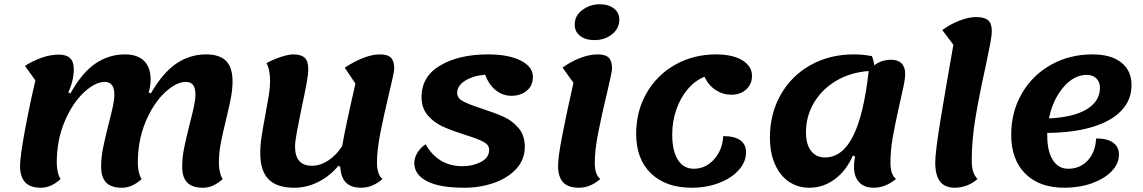

<svg xmlns="http://www.w3.org/2000/svg" viewBox="-20 -855 5360 900"><path d="M74 -78Q74 -121 97 -245Q120 -369 146 -478L97 -546Q134 -570 175.5 -584.5Q217 -599 255 -599Q292 -599 309 -582Q326 -565 326 -531Q326 -505 319 -475.5Q312 -446 300 -422L310 -417Q364 -514 427 -557Q490 -600 566 -600Q624 -600 655 -570Q686 -540 686 -482Q686 -452 677 -422L687 -417Q743 -514 806.5 -557Q870 -600 946 -600Q1009 -600 1039.5 -569.5Q1070 -539 1070 -474Q1070 -438 1063 -400Q1056 -362 1040 -296Q1024 -231 1015 -184Q1006 -137 1006 -92Q1006 -68 1011 -47.5Q1016 -27 1024 -16Q980 25 932 25Q881 25 857.5 0.5Q834 -24 834 -73Q834 -115 842.5 -158.5Q851 -202 869 -273Q883 -327 889.5 -357.5Q896 -388 896 -412Q896 -441 885.5 -456Q875 -471 851 -471Q806 -471 752.5 -421Q699 -371 662.5 -284Q626 -197 626 -92Q626 -68 631 -47.5Q636 -27 644 -16Q600 25 552 25Q501 25 477.5 0.5Q454 -24 454 -73Q454 -115 462.5 -158.5Q471 -202 489 -273Q503 -327 509.5 -357.5Q516 -388 516 -412Q516 -471 471 -471Q426 -471 372.5 -421Q319 -371 282.5 -284Q246 -197 246 -92Q246 -68 251 -47.5Q256 -27 264 -16Q220 25 172 25Q121 25 97.5 -1Q74 -27 74 -78Z M1773 -16Q1726 25 1673 25Q1626 25 1602 1Q1578 -23 1575 -73L1566 -78Q1528 -31 1473.5 -3Q1419 25 1359 25Q1278 25 1239 -14.5Q1200 -54 1200 -137Q1200 -175 1206.5 -217Q1213 -259 1225 -323Q1235 -376 1240.5 -411Q1246 -446 1246 -474Q1246 -530 1229 -559Q1262 -577 1297.5 -588.5Q1333 -600 1355 -600Q1392 -600 1408.5 -584Q1425 -568 1425 -531Q1425 -507 1417 -463.5Q1409 -420 1393 -345Q1382 -292 1372.5 -241.5Q1363 -191 1363 -169Q1363 -78 1442 -78Q1481 -78 1518.5 -102.5Q1556 -127 1584 -170Q1597 -249 1646 -463L1596 -538Q1693 -600 1760 -600Q1797 -600 1812.5 -584.5Q1828 -569 1828 -533Q1828 -519 1805 -422Q1779 -314 1763 -232.5Q1747 -151 1747 -92Q1747 -37 1773 -16Z M1922 -91Q1922 -114 1936 -138Q1950 -162 1975 -179Q2002 -130 2045.5 -103Q2089 -76 2148 -76Q2196 -76 2234.5 -96Q2273 -116 2273 -153Q2273 -176 2245.5 -190.5Q2218 -205 2160 -223Q2097 -243 2056 -261.5Q2015 -280 1985.5 -314Q1956 -348 1956 -400Q1956 -497 2044 -548.5Q2132 -600 2268 -600Q2364 -600 2421 -571Q2478 -542 2478 -495Q2478 -453 2449 -429.5Q2420 -406 2377 -406Q2337 -406 2304.5 -431.5Q2272 -457 2254 -505Q2197 -500 2160 -476.5Q2123 -453 2123 -420Q2123 -395 2150 -380.5Q2177 -366 2238 -346Q2300 -326 2341 -307.5Q2382 -289 2411 -254.5Q2440 -220 2440 -167Q2440 -106 2399 -62.5Q2358 -19 2293.5 3Q2229 25 2157 25Q2039 25 1980.5 -6Q1922 -37 1922 -91Z M2674 -740Q2674 -782 2710 -808.5Q2746 -835 2791 -835Q2832 -835 2857.5 -815.5Q2883 -796 2883 -763Q2883 -721 2848.5 -694Q2814 -667 2766 -667Q2725 -667 2699.5 -686.5Q2674 -706 2674 -740ZM2596 -78Q2596 -118 2614.5 -214.5Q2633 -311 2668 -467L2617 -538Q2655 -566 2699 -583Q2743 -600 2781 -600Q2818 -600 2833.5 -584.5Q2849 -569 2849 -533Q2849 -519 2826 -422Q2800 -314 2784 -232.5Q2768 -151 2768 -92Q2768 -36 2794 -16Q2747 25 2694 25Q2643 25 2619.5 -0.5Q2596 -26 2596 -78Z M2962 -228Q2962 -334 3011 -419Q3060 -504 3145.5 -552Q3231 -600 3337 -600Q3414 -600 3459.5 -572.5Q3505 -545 3505 -499Q3505 -461 3478 -436Q3451 -411 3409 -411Q3369 -411 3335.5 -432.5Q3302 -454 3282 -495Q3239 -478 3204.5 -438Q3170 -398 3150.5 -342Q3131 -286 3131 -225Q3131 -148 3157.5 -106Q3184 -64 3232 -64Q3288 -64 3327.5 -108.5Q3367 -153 3370 -217Q3422 -217 3449.5 -198Q3477 -179 3477 -141Q3477 -96 3443 -58Q3409 -20 3350.5 2.5Q3292 25 3223 25Q3101 25 3031.5 -42Q2962 -109 2962 -228Z M4180 -16Q4130 25 4075 25Q4031 25 4007 -1Q3983 -27 3983 -75Q3983 -93 3988 -121L3978 -126Q3947 -55 3893 -15Q3839 25 3774 25Q3719 25 3677 -4Q3635 -33 3612 -86.5Q3589 -140 3589 -210Q3589 -322 3639.5 -411Q3690 -500 3779.5 -550Q3869 -600 3982 -600Q4025 -600 4067 -592Q4075 -574 4078 -549Q4113 -575 4157 -575Q4189 -575 4206 -558Q4223 -541 4223 -509Q4223 -488 4216.5 -456Q4210 -424 4197 -368Q4176 -275 4165 -213Q4154 -151 4154 -92Q4154 -37 4180 -16ZM4052 -522Q3967 -516 3900 -476.5Q3833 -437 3795.5 -373.5Q3758 -310 3758 -235Q3758 -179 3781.5 -148Q3805 -117 3847 -117Q3928 -117 3978.5 -216.5Q4029 -316 4052 -522Z M4364 -94Q4364 -142 4388.5 -292Q4413 -442 4449 -645L4397 -714Q4433 -741 4476.5 -758Q4520 -775 4556 -775Q4595 -775 4612 -760Q4629 -745 4629 -710Q4629 -689 4621.5 -649Q4614 -609 4599 -539Q4570 -408 4552.5 -303Q4535 -198 4535 -106Q4535 -71 4541.5 -51Q4548 -31 4562 -16Q4540 4 4512 14.5Q4484 25 4457 25Q4409 25 4386.5 -4Q4364 -33 4364 -94Z M4889 -232V-219Q4889 -146 4915 -105Q4941 -64 4987 -64Q5043 -64 5079 -103Q5115 -142 5118 -206Q5170 -206 5197.5 -186.5Q5225 -167 5225 -130Q5225 -88 5191 -52.5Q5157 -17 5098.5 4Q5040 25 4969 25Q4852 25 4786 -41Q4720 -107 4720 -223Q4720 -330 4769.5 -416Q4819 -502 4906 -551Q4993 -600 5101 -600Q5188 -600 5236 -562Q5284 -524 5284 -456Q5284 -387 5237 -337Q5190 -287 5101 -260Q5012 -233 4889 -232ZM4897 -300Q5011 -305 5073.5 -342.5Q5136 -380 5136 -444Q5136 -471 5119 -487.5Q5102 -504 5074 -504Q5014 -504 4964.5 -446Q4915 -388 4897 -300Z"/></svg>

Font: Lemonada SemiBold
Style: Regular
Weight: 600
Designer: Mohamed Gaber (Arabic) Eduardo Tunni (Latin)
Foundry: Kief Type Foundry
Version: Version 3.006